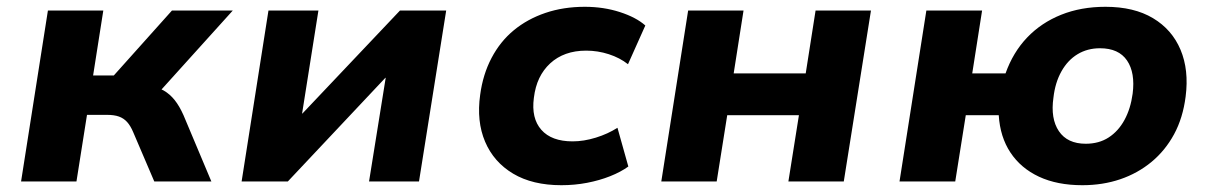

<svg xmlns="http://www.w3.org/2000/svg" viewBox="-20 -534 3567 565"><path d="M42 0 121 -503H284L254 -312H315L486 -503H665L433 -246L418 -280Q444 -278 462 -267.5Q480 -257 494 -239.5Q508 -222 520 -195L602 0H434L372 -145Q364 -164 354 -175Q344 -186 330 -191Q316 -196 295 -196H236L205 0Z M691 0 770 -503H917L869 -200H870L1157 -503H1293L1213 0H1066L1115 -305H1114L827 0Z M1632 11Q1547 11 1490 -23Q1433 -57 1407.5 -117Q1382 -177 1393 -255Q1401 -315 1426.5 -363.5Q1452 -412 1492 -445Q1532 -478 1585 -496Q1638 -514 1701 -514Q1756 -514 1804 -498.5Q1852 -483 1879 -459L1828 -345Q1804 -364 1771.5 -374.5Q1739 -385 1705 -385Q1672 -385 1645.5 -375.5Q1619 -366 1599 -347.5Q1579 -329 1567 -304Q1555 -279 1551 -246Q1543 -186 1573 -152Q1603 -118 1665 -118Q1698 -118 1733.5 -129Q1769 -140 1797 -158L1829 -44Q1807 -28 1775.5 -15.5Q1744 -3 1707.5 4Q1671 11 1632 11Z M1926 0 2005 -503H2168L2139 -318H2351L2380 -503H2543L2463 0H2300L2331 -195H2120L2089 0Z M3165 11Q3091 11 3037.5 -14Q2984 -39 2953.5 -85Q2923 -131 2919 -195H2822L2791 0H2627L2706 -503H2870L2841 -318H2939Q2961 -380 3002.5 -423.5Q3044 -467 3102.5 -490.5Q3161 -514 3233 -514Q3317 -514 3373 -480.5Q3429 -447 3454 -387.5Q3479 -328 3469 -250Q3461 -187 3435 -139Q3409 -91 3368.5 -57.5Q3328 -24 3276.5 -6.5Q3225 11 3165 11ZM3175 -111Q3214 -111 3242.5 -129.5Q3271 -148 3289 -181Q3307 -214 3313 -258Q3321 -320 3296.5 -356Q3272 -392 3217 -392Q3180 -392 3151 -374.5Q3122 -357 3103.5 -324Q3085 -291 3080 -247Q3071 -185 3096 -148Q3121 -111 3175 -111Z"/></svg>

Font: Nunito Sans 7pt ExtraBold
Style: Italic
Weight: 800
Italic angle: -9°
Designer: Vernon Adams
Foundry: Vernon Adams
Version: Version 3.101;gftools[0.9.27]